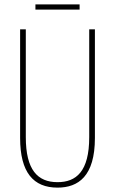

<svg xmlns="http://www.w3.org/2000/svg" viewBox="-20 -848 526 878"><path d="M344 -828H142V-804H344ZM414 -217V-714H388V-221C388 -63 328 -15 243 -15C152 -15 98 -71 98 -221V-714H72V-217C72 -59 133 10 243 10C338 10 414 -42 414 -217Z"/></svg>

Font: Noto Sans Oriya ExtCond Thin
Style: Regular
Weight: 100
Width: 2
Designer: Amélie Bonet and Sol Matas
Foundry: Google LLC
Version: Version 2.006